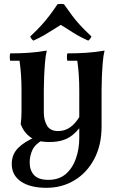

<svg xmlns="http://www.w3.org/2000/svg" viewBox="-20 -718 607 964"><path d="M227 -5Q168 -5 134.5 -28Q101 -51 84 -94Q86 -109 87 -126.5Q88 -144 88 -159V-265Q88 -346 78 -413H31Q27 -432 31 -450Q79 -450 124 -453Q169 -456 215 -464Q209 -441 206 -404.5Q203 -368 201.5 -330.5Q200 -293 200 -265V-153Q200 -115 216 -87.5Q232 -60 272 -60Q305 -60 331 -78Q357 -96 378 -130V-74Q363 -55 343 -39Q323 -23 295 -14Q267 -5 227 -5ZM318 -450Q367 -450 413 -453Q459 -456 505 -464Q499 -441 496 -404.5Q493 -368 491.5 -330.5Q490 -293 490 -265V-83Q490 11 453 80.5Q416 150 353.5 187.5Q291 225 213 225Q132 225 85.5 193.5Q39 162 39 105Q39 57 71.5 24.5Q104 -8 163 -32L195 -15Q157 5 143 34.5Q129 64 129 98Q129 137 151 161Q173 185 223 185Q277 185 311 155Q345 125 361.5 77Q378 29 378 -25V-265Q378 -346 368 -413H318Q314 -432 318 -450ZM423 -514Q392 -528 370 -540.5Q348 -553 328.5 -566Q309 -579 285 -593Q262 -579 242 -566Q222 -553 200 -540.5Q178 -528 148 -514Q136 -522 132 -535Q167 -568 189 -592.5Q211 -617 229.5 -641.5Q248 -666 269 -697Q285 -700 301 -697Q323 -666 341 -641.5Q359 -617 381.5 -592.5Q404 -568 439 -535Q434 -522 423 -514Z"/></svg>

Font: Poltawski Nowy SemiBold
Style: Regular
Weight: 600
Version: Version 1.001;gftools[0.9.25]